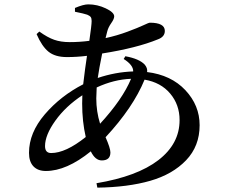

<svg xmlns="http://www.w3.org/2000/svg" viewBox="-20 -819 1040 889"><path d="M425.8 -363.3Q425.8 -302.7 443.4 -246.1Q546.9 -358.4 586.9 -454.1Q507.8 -451.2 427.7 -414.1Q425.8 -378.9 425.8 -363.3ZM216.8 -110.4Q284.2 -110.4 377 -184.6Q360.4 -256.8 360.4 -339.8Q360.4 -364.3 361.3 -377.9Q284.2 -327.1 236.3 -260.3Q188.5 -193.4 188.5 -142.6Q188.5 -110.4 216.8 -110.4ZM552.7 -545.9 560.5 -558.6Q625 -546.9 650.4 -519.5Q664.1 -502.9 661.1 -485.4Q772.5 -471.7 838.4 -401.4Q904.3 -331.1 904.3 -239.3Q904.3 -142.6 841.8 -77.1Q779.3 -11.7 675.8 18.1Q572.3 47.9 430.7 49.8L426.8 29.3Q615.2 -2 713.4 -77.6Q811.5 -153.3 811.5 -262.7Q811.5 -334 768.1 -385.7Q724.6 -437.5 649.4 -450.2Q596.7 -321.3 468.8 -183.6Q491.2 -132.8 491.2 -113.3Q491.2 -76.2 451.2 -76.2Q420.9 -76.2 400.4 -118.2Q288.1 -27.3 192.4 -27.3Q155.3 -27.3 134.8 -48.8Q114.3 -70.3 114.3 -111.3Q114.3 -204.1 187.5 -289.6Q260.7 -375 365.2 -428.7Q374 -503.9 382.8 -560.5Q335.9 -554.7 290 -554.7Q235.4 -554.7 204.6 -579.6Q173.8 -604.5 149.4 -661.1L162.1 -672.9Q200.2 -645.5 231 -634.8Q261.7 -624 302.7 -624Q347.7 -624 393.6 -629.9Q404.3 -703.1 404.3 -721.7Q404.3 -734.4 399.9 -740.2Q395.5 -746.1 383.8 -751Q370.1 -755.9 327.1 -764.6V-782.2Q366.2 -798.8 388.7 -798.8Q430.7 -798.8 469.7 -780.3Q508.8 -761.7 508.8 -743.2Q508.8 -731.4 495.1 -711.9Q481.4 -692.4 476.6 -673.8L468.8 -642.6Q522.5 -654.3 570.8 -672.4Q619.1 -690.4 644 -702.1Q668.9 -713.9 673.8 -713.9Q743.2 -713.9 743.2 -675.8Q743.2 -648.4 710.9 -636.7Q613.3 -596.7 453.1 -571.3Q438.5 -500 432.6 -458Q513.7 -485.4 596.7 -488.3Q597.7 -517.6 552.7 -545.9Z"/></svg>

Font: GenYoMin TW TTF SemiBold
Style: Regular
Weight: 600
Version: Version 1.300